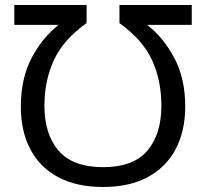

<svg xmlns="http://www.w3.org/2000/svg" viewBox="-20 -734 822 765"><path d="M391 -68Q511 -68 567 -133.5Q623 -199 623 -313Q623 -413 586 -494Q549 -575 456 -642V-714H744V-635H566Q630 -586 674 -504Q718 -422 718 -310Q718 -212 680 -140Q642 -68 569 -28.5Q496 11 391 11Q285 11 212 -28Q139 -67 101 -139Q63 -211 63 -309Q63 -422 106.5 -504Q150 -586 214 -635H37V-714H325V-642Q232 -576 194.5 -494Q157 -412 157 -313Q157 -199 213.5 -133.5Q270 -68 391 -68Z"/></svg>

Font: Apis
Style: Regular
Weight: 400
Designer: Monotype Design Team
Foundry: Monotype Imaging Inc.
Version: Version 2.000; build 0001